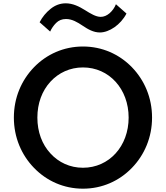

<svg xmlns="http://www.w3.org/2000/svg" viewBox="-20 -1120 1000 1156"><path d="M581.5 -924.5C637 -924.5 706.5 -970.5 741.5 -1038.5L678 -1094.5C669.5 -1073 656.5 -1055 640 -1040.5C623 -1026 605 -1018.5 586.5 -1018.5C557 -1018.5 525.5 -1038 491 -1059.5C456.5 -1081 418.5 -1100 376 -1100C342.5 -1100 312.5 -1089 285 -1067C257.5 -1045 235 -1018 218.5 -986L282 -930C290.5 -949 302.5 -966.5 318 -982C333.5 -997.5 353 -1005.5 377.5 -1005.5C414 -1005.5 446 -986.5 478 -965C510 -943.5 543 -924.5 581.5 -924.5ZM479.5 16C595 16 698 -30.5 774 -109C850 -187 895.5 -293.5 895.5 -412C895.5 -531.5 850 -637 774 -715.5C698 -793.5 595 -840 479.5 -840C364 -840 261 -793.5 185 -715.5C109 -637 63.5 -531.5 63.5 -412C63.5 -293.5 109 -187 185 -109C261 -30.5 364 16 479.5 16ZM479.5 -110C401.5 -110 333 -142 283.5 -196.5C233.5 -250.5 205 -325.5 205 -412C205 -498.5 233.5 -573.5 283.5 -628C333 -682 401.5 -714 479.5 -714C637 -714 754.5 -584.5 754.5 -412C754.5 -239.5 637 -110 479.5 -110Z"/></svg>

Font: Spartan SemiBold
Style: Regular
Weight: 600
Designer: Matt Bailey, Mirko Velimirovic
Foundry: Matt Bailey
Version: Version 1.003